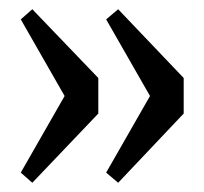

<svg xmlns="http://www.w3.org/2000/svg" viewBox="-20 -458 443 416"><path d="M50 -438 193 -289V-212L50 -62L25 -84L120 -250L25 -416ZM236 -438 378 -289V-212L236 -62L210 -84L305 -250L210 -416Z"/></svg>

Font: Changa Light
Style: Regular
Weight: 300
Designer: Eduardo Rodriguez Tunni
Foundry: Eduardo Rodriguez Tunni
Version: Version 3.002; ttfautohint (v1.8.2)